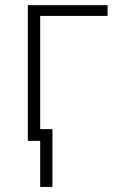

<svg xmlns="http://www.w3.org/2000/svg" viewBox="-20 -551 461 751"><path d="M88.9 -530.8H400.9V-488.8H137.2V-45.9H185.1V180.2H137.2V0H88.9Z"/></svg>

Font: OpenSans-Light
Style: Regular
Weight: 300
Foundry: Ascender Corporation
Version: Version 1.10